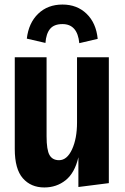

<svg xmlns="http://www.w3.org/2000/svg" viewBox="-20 -816 549 845"><path d="M175 9Q116 9 80.5 -31.5Q45 -72 45 -160V-564H185V-216Q185 -156 198 -133.5Q211 -111 240 -111Q275 -111 297 -158.5Q319 -206 319 -277V-564H459V-10L325 7V-124Q309 -55 269 -23Q229 9 175 9ZM329 -626Q321 -710 255 -710Q218 -710 200.5 -689Q183 -668 180 -627L98 -646Q106 -715 148 -755.5Q190 -796 255 -796Q319 -796 361 -755.5Q403 -715 410 -645Z"/></svg>

Font: Freeman
Style: Regular
Weight: 400
Designer: Vernon Adams, Aoife Mooney, Rodrigo Fuenzalida
Foundry: Rodrigo Fuenzalida
Version: Version 1.000; ttfautohint (v1.8.4.7-5d5b)